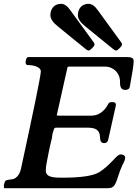

<svg xmlns="http://www.w3.org/2000/svg" viewBox="-26 -986 731 1006"><path d="M603 -559V-550C603 -527 612 -515 630 -515C644 -515 652 -520 654 -531C667 -601 674 -644 674 -661V-667C675 -680 664 -687 641 -687H127C118 -688 113 -684 111 -675L108 -661V-660C108 -650 112 -645 121 -645C149 -645 188 -636 188 -611C185 -576 150 -407 84 -102C79 -79 69 -63 56 -54C50 -50 45 -48 40 -47C29 -45 0 -45 -1 -32L-6 -16L-5 0H540C552 0 562 -3 568 -9C576 -15 583 -31 591 -56C599 -82 607 -103 614 -118C622 -134 627 -144 628 -148C629 -153 630 -157 630 -160C630 -171 618 -177 606 -177C598 -177 587 -169 572 -152C547 -125 522 -102 496 -85C465 -65 400 -55 302 -55C257 -55 214 -56 214 -92C214 -107 216 -123 220 -141C228 -184 236 -224 246 -262C248 -273 248 -286 252 -294C256 -303 255 -317 267 -317H435C474 -317 497 -305 498 -268C498 -246 505 -236 520 -236C531 -236 538 -242 541 -254L581 -433V-439C581 -446 574 -451 567 -451H559C550 -451 544 -448 541 -441C526 -411 496 -380 454 -380H282C276 -380 272 -381 271 -382L272 -385C291 -468 309 -552 328 -635L335 -637H524C570 -637 603 -601 603 -559ZM382 -906C382 -888 395 -868 422 -847C438 -834 539 -751 572 -725L582 -721C586 -721 592 -725 600 -733C613 -746 618 -753 607 -767L486 -933C471 -955 454 -966 438 -966C403 -966 382 -941 382 -906ZM238 -906C238 -888 251 -868 278 -847C294 -834 395 -751 428 -725L438 -721C442 -721 448 -725 456 -733C469 -746 474 -753 463 -767L342 -933C327 -955 310 -966 294 -966C259 -966 238 -941 238 -906Z"/></svg>

Font: fbb
Style: Bold Italic
Weight: 700
Italic angle: -12°
Designer: David J. Perry, Michael Sharpe
Version: Version 0.991